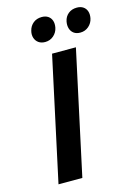

<svg xmlns="http://www.w3.org/2000/svg" viewBox="-128 -921 694 988"><g transform="rotate(-15 219.5 -427.0)"><path d="M57 0 199 -658H326L184 0ZM181 -725Q160 -725 146 -735Q132 -745 126.5 -762Q121 -779 126 -799Q132 -824 150.5 -839Q169 -854 196 -854Q216 -854 229.5 -845Q243 -836 248.5 -820Q254 -804 250 -783Q245 -758 226 -741.5Q207 -725 181 -725ZM368 -725Q347 -725 333.5 -735Q320 -745 315 -762Q310 -779 314 -799Q319 -824 337.5 -839Q356 -854 383 -854Q403 -854 416.5 -845Q430 -836 435.5 -820Q441 -804 437 -783Q432 -758 413 -741.5Q394 -725 368 -725Z"/></g></svg>

Font: Ysabeau Office
Style: Bold Italic
Weight: 700
Italic angle: -12°
Designer: Christian Thalmann (Catharsis Fonts)
Version: Version 2.001;gftools[0.9.30]; featfreeze: tnum,lnum,ss02